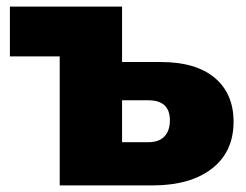

<svg xmlns="http://www.w3.org/2000/svg" viewBox="-20 -562 745 582"><path d="M467 -374Q574 -374 631 -326Q688 -278 688 -193Q688 -102 622.5 -51Q557 0 442 0H161V-391H10V-542H350V-374ZM430 -131Q462 -131 478.5 -148.5Q495 -166 495 -197Q495 -258 430 -258H350V-131Z"/></svg>

Font: MOST Montserrat ExtraBold
Style: Regular
Weight: 800
Designer: Julieta Ulanovsky
Foundry: Julieta Ulanovsky
Version: Version 8.000;March 11, 2024;FontCreator 15.0.0.2926 64-bit